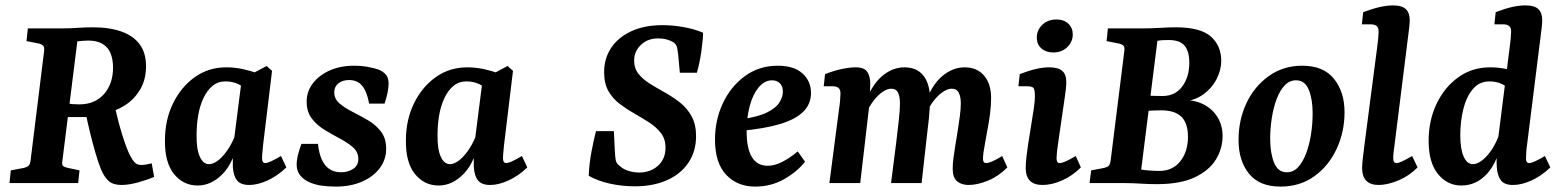

<svg xmlns="http://www.w3.org/2000/svg" viewBox="-20 -677 5767 710"><path d="M15 0 20 -47 68 -56Q80 -59 85.5 -64Q91 -69 93 -83L143 -487Q145 -502 140 -507.5Q135 -513 124 -516L78 -525L83 -572H211Q238 -572 266.5 -574Q295 -576 323 -576Q386 -576 430 -560Q474 -544 497 -512.5Q520 -481 520 -432Q520 -383 498.5 -346.5Q477 -310 442 -287.5Q407 -265 363 -257L327 -244H219L225 -296Q235 -293 249 -292Q263 -291 273 -291Q331 -291 364.5 -329Q398 -367 398 -427Q398 -457 389 -479.5Q380 -502 359.5 -514.5Q339 -527 306 -527Q296 -527 285 -526Q274 -525 266 -524L210 -77Q209 -68 212.5 -64Q216 -60 227 -57L274 -47L269 0ZM429 7Q398 7 381.5 -8Q365 -23 353 -52Q343 -77 333 -111.5Q323 -146 313.5 -184.5Q304 -223 297 -259L405 -281Q417 -227 432.5 -177Q448 -127 461 -102Q471 -83 479.5 -75Q488 -67 502 -67Q518 -67 541 -73L550 -23Q525 -12 490.5 -2.5Q456 7 429 7Z M711 9Q658 9 623.5 -33.5Q589 -76 590 -158Q590 -233 619.5 -294Q649 -355 700 -391.5Q751 -428 817 -428Q848 -428 878 -421.5Q908 -415 931 -406L900 -337Q882 -356 861 -366Q840 -376 814 -376Q786 -376 766 -359.5Q746 -343 732.5 -314.5Q719 -286 713 -251Q707 -216 707 -179Q706 -127 718.5 -98.5Q731 -70 753 -70Q767 -70 783.5 -81.5Q800 -93 817 -116Q834 -139 848 -172L862 -165Q846 -78 804 -34.5Q762 9 711 9ZM902 7Q870 7 856.5 -10Q843 -27 841 -61Q841 -73 841 -93.5Q841 -114 842 -133L874 -384L966 -433L986 -415L953 -142Q952 -130 950.5 -115.5Q949 -101 949 -92Q949 -74 961 -74Q968 -74 981.5 -80Q995 -86 1019 -100L1039 -58Q1007 -27 970 -10Q933 7 902 7Z M1222 13Q1194 13 1169 9.5Q1144 6 1122 -4Q1101 -14 1089 -30Q1077 -46 1077 -68Q1077 -86 1083 -108.5Q1089 -131 1095 -145H1156Q1161 -94 1182 -67Q1203 -40 1242 -40Q1267 -40 1286 -52.5Q1305 -65 1305 -89Q1305 -115 1285.5 -132Q1266 -149 1238 -164Q1210 -179 1181.5 -196Q1153 -213 1133.5 -238Q1114 -263 1114 -301Q1114 -339 1137 -369Q1160 -399 1199.5 -416.5Q1239 -434 1289 -434Q1316 -434 1341 -429.5Q1366 -425 1384 -418Q1404 -408 1410.5 -396Q1417 -384 1417 -368Q1417 -353 1413 -333.5Q1409 -314 1402 -294H1345Q1337 -338 1319.5 -359.5Q1302 -381 1271 -381Q1246 -381 1231 -368.5Q1216 -356 1216 -336Q1216 -311 1235.5 -294.5Q1255 -278 1283.5 -263.5Q1312 -249 1340.5 -232.5Q1369 -216 1388.5 -191Q1408 -166 1408 -127Q1408 -87 1384.5 -55.5Q1361 -24 1319 -5.5Q1277 13 1222 13Z M1602 9Q1549 9 1514.5 -33.5Q1480 -76 1481 -158Q1481 -233 1510.5 -294Q1540 -355 1591 -391.5Q1642 -428 1708 -428Q1739 -428 1769 -421.5Q1799 -415 1822 -406L1791 -337Q1773 -356 1752 -366Q1731 -376 1705 -376Q1677 -376 1657 -359.5Q1637 -343 1623.5 -314.5Q1610 -286 1604 -251Q1598 -216 1598 -179Q1597 -127 1609.5 -98.5Q1622 -70 1644 -70Q1658 -70 1674.5 -81.5Q1691 -93 1708 -116Q1725 -139 1739 -172L1753 -165Q1737 -78 1695 -34.5Q1653 9 1602 9ZM1793 7Q1761 7 1747.5 -10Q1734 -27 1732 -61Q1732 -73 1732 -93.5Q1732 -114 1733 -133L1765 -384L1857 -433L1877 -415L1844 -142Q1843 -130 1841.5 -115.5Q1840 -101 1840 -92Q1840 -74 1852 -74Q1859 -74 1872.5 -80Q1886 -86 1910 -100L1930 -58Q1898 -27 1861 -10Q1824 7 1793 7Z M2328 12Q2280 12 2235 2Q2190 -8 2157 -27Q2159 -72 2167 -115Q2175 -158 2184 -192H2250L2254 -113Q2255 -96 2257 -84.5Q2259 -73 2272 -63Q2285 -51 2304.5 -45Q2324 -39 2343 -39Q2385 -39 2413 -64Q2441 -89 2441 -131Q2441 -163 2424 -185Q2407 -207 2381.5 -223.5Q2356 -240 2327 -256.5Q2298 -273 2272 -292.5Q2246 -312 2230 -340Q2214 -368 2214 -410Q2214 -461 2240 -500Q2266 -539 2314.5 -561.5Q2363 -584 2430 -584Q2467 -584 2507 -577Q2547 -570 2580 -556Q2579 -524 2573 -483.5Q2567 -443 2557 -408H2494L2488 -474Q2486 -491 2483.5 -502Q2481 -513 2470 -521Q2460 -527 2445.5 -531Q2431 -535 2414 -535Q2375 -535 2350 -511Q2325 -487 2325 -453Q2325 -424 2341.5 -403.5Q2358 -383 2384 -367Q2410 -351 2439.5 -334.5Q2469 -318 2495 -297.5Q2521 -277 2537.5 -247Q2554 -217 2554 -174Q2554 -117 2525.5 -75Q2497 -33 2446 -10.5Q2395 12 2328 12Z M2856 -434Q2916 -434 2947.5 -405.5Q2979 -377 2979 -333Q2979 -292 2950 -263.5Q2921 -235 2863.5 -218Q2806 -201 2719 -193L2722 -236Q2784 -245 2817 -261.5Q2850 -278 2862.5 -298.5Q2875 -319 2875 -338Q2875 -358 2864 -369Q2853 -380 2835 -380Q2807 -380 2785.5 -354Q2764 -328 2752.5 -285.5Q2741 -243 2741 -192Q2741 -128 2760.5 -96Q2780 -64 2819 -64Q2845 -64 2873 -78.5Q2901 -93 2930 -117L2957 -79Q2929 -43 2880.5 -15Q2832 13 2772 13Q2707 13 2665.5 -30.5Q2624 -74 2624 -161Q2624 -233 2653 -295Q2682 -357 2734.5 -395.5Q2787 -434 2856 -434Z M3562 7Q3535 7 3519 -7Q3503 -21 3503 -53Q3503 -73 3506 -94Q3509 -115 3513 -141Q3517 -165 3521.5 -193Q3526 -221 3529.5 -248Q3533 -275 3533 -295Q3533 -319 3525.5 -334Q3518 -349 3499 -349Q3485 -349 3468 -338Q3451 -327 3434.5 -306.5Q3418 -286 3405 -258L3397 -284Q3423 -360 3462.5 -394Q3502 -428 3547 -428Q3593 -428 3619 -397.5Q3645 -367 3645 -315Q3645 -289 3641.5 -260Q3638 -231 3632.5 -202.5Q3627 -174 3623 -150Q3619 -129 3617 -114.5Q3615 -100 3615 -89Q3615 -74 3627 -74Q3635 -74 3649 -80Q3663 -86 3686 -100L3705 -58Q3674 -26 3634.5 -9.5Q3595 7 3562 7ZM3047 0 3083 -276Q3085 -287 3086.5 -304.5Q3088 -322 3088 -331Q3088 -346 3080.5 -352Q3073 -358 3059 -358H3026L3031 -403Q3065 -416 3093.5 -422Q3122 -428 3144 -428Q3177 -428 3188 -410Q3199 -392 3198 -363L3196 -300L3161 0ZM3275 0 3295 -157Q3299 -193 3303.5 -231Q3308 -269 3308 -295Q3308 -319 3301 -334Q3294 -349 3275 -349Q3262 -349 3245 -338Q3228 -327 3212 -306.5Q3196 -286 3182 -258L3174 -284Q3201 -360 3240 -394Q3279 -428 3324 -428Q3371 -428 3395 -397Q3419 -366 3419 -312Q3419 -278 3415 -239Q3411 -200 3406 -161L3388 0Z M3835 7Q3773 7 3773 -56Q3773 -75 3776 -99.5Q3779 -124 3782 -144L3803 -276Q3805 -292 3806 -301.5Q3807 -311 3807 -321Q3807 -348 3800.5 -353Q3794 -358 3779 -358H3746L3751 -403Q3785 -416 3811 -422Q3837 -428 3860 -428Q3893 -428 3908 -415Q3923 -402 3923 -374Q3923 -363 3921.5 -348Q3920 -333 3918 -321L3892 -142Q3890 -128 3888.5 -114Q3887 -100 3887 -92Q3887 -74 3898 -74Q3907 -74 3921.5 -80.5Q3936 -87 3958 -100L3977 -58Q3946 -27 3908 -10Q3870 7 3835 7ZM3875 -483Q3848 -483 3831 -498Q3814 -513 3814 -538Q3814 -566 3834.5 -585.5Q3855 -605 3887 -605Q3914 -605 3930.5 -589.5Q3947 -574 3947 -550Q3947 -522 3926.5 -502.5Q3906 -483 3875 -483Z M4347 -301 4348 -307Q4393 -309 4427.5 -292.5Q4462 -276 4481.5 -245Q4501 -214 4501 -174Q4501 -128 4476.5 -87.5Q4452 -47 4398.5 -21.5Q4345 4 4258 4Q4228 4 4197.5 2Q4167 0 4136 0H4009L4015 -47L4063 -56Q4075 -59 4080 -64Q4085 -69 4087 -83L4138 -491Q4139 -504 4134 -508.5Q4129 -513 4118 -516L4072 -525L4077 -572H4207Q4236 -572 4269 -574Q4302 -576 4328 -576Q4419 -576 4457.5 -542Q4496 -508 4496 -452Q4496 -418 4478.5 -384Q4461 -350 4427.5 -326.5Q4394 -303 4347 -301ZM4210 -324Q4227 -323 4246 -322.5Q4265 -322 4279 -322Q4326 -322 4352 -357.5Q4378 -393 4378 -445Q4378 -487 4360.5 -508Q4343 -529 4302 -529Q4292 -529 4280.5 -528.5Q4269 -528 4260 -526L4200 -50Q4211 -48 4229.5 -46.5Q4248 -45 4268 -45Q4316 -45 4344.5 -80.5Q4373 -116 4373 -171Q4373 -221 4349 -245Q4325 -269 4274 -269Q4264 -269 4249 -268.5Q4234 -268 4221 -267Q4208 -266 4203 -266Z M4715 13Q4637 13 4598.5 -35Q4560 -83 4560 -159Q4560 -233 4589 -295Q4618 -357 4671.5 -395.5Q4725 -434 4796 -434Q4874 -434 4913 -385.5Q4952 -337 4952 -262Q4952 -189 4922.5 -126Q4893 -63 4840 -25Q4787 13 4715 13ZM4736 -40Q4762 -39 4780 -58.5Q4798 -78 4810 -110Q4822 -142 4828 -180.5Q4834 -219 4834 -258Q4834 -310 4820 -344.5Q4806 -379 4775 -380Q4750 -381 4731.5 -362Q4713 -343 4701 -311Q4689 -279 4683 -240.5Q4677 -202 4677 -164Q4677 -112 4691 -76.5Q4705 -41 4736 -40Z M5078 7Q5017 7 5017 -56Q5017 -71 5020 -95Q5023 -119 5026 -144L5073 -505Q5075 -518 5076.5 -535Q5078 -552 5078 -560Q5078 -575 5070.5 -581Q5063 -587 5049 -587H5016L5021 -632Q5087 -657 5131 -657Q5165 -657 5179 -643Q5193 -629 5193 -603Q5193 -593 5191.5 -578.5Q5190 -564 5188 -550L5137 -142Q5135 -130 5133.5 -115Q5132 -100 5132 -91Q5132 -74 5144 -74Q5152 -74 5166.5 -81Q5181 -88 5202 -100L5222 -58Q5192 -27 5151.5 -10Q5111 7 5078 7Z M5575 7Q5543 7 5530 -10.5Q5517 -28 5515 -60Q5514 -73 5514.5 -93.5Q5515 -114 5516 -133L5563 -505Q5565 -518 5566.5 -535Q5568 -552 5568 -560Q5568 -575 5560.5 -581Q5553 -587 5539 -587H5506L5511 -632Q5545 -645 5571 -651Q5597 -657 5621 -657Q5655 -657 5669 -643Q5683 -629 5683 -603Q5683 -593 5681.5 -578.5Q5680 -564 5678 -550L5627 -142Q5625 -130 5624 -115Q5623 -100 5623 -90Q5623 -74 5635 -74Q5642 -74 5655.5 -80Q5669 -86 5693 -100L5713 -58Q5681 -27 5644 -10Q5607 7 5575 7ZM5384 9Q5332 9 5297.5 -33.5Q5263 -76 5263 -156Q5263 -232 5292.5 -293.5Q5322 -355 5373 -391.5Q5424 -428 5491 -428Q5522 -428 5552 -421.5Q5582 -415 5605 -406L5574 -337Q5555 -356 5534.5 -366Q5514 -376 5488 -376Q5450 -376 5426 -347Q5402 -318 5391 -272.5Q5380 -227 5380 -177Q5380 -126 5392.5 -98Q5405 -70 5427 -70Q5441 -70 5457.5 -81.5Q5474 -93 5491 -116Q5508 -139 5521 -172L5535 -165Q5519 -78 5479 -34.5Q5439 9 5384 9Z"/></svg>

Font: Rasa SemiBold
Style: Italic
Weight: 600
Italic angle: -7.10001°
Designer: Anna Giedrys (Yrsa+Rasa design), David Brezina (Yrsa art-direction, Rasa art-direction, design)
Foundry: Rosetta Type Foundry
Version: Version 2.004